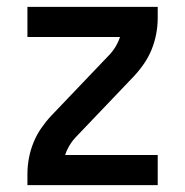

<svg xmlns="http://www.w3.org/2000/svg" viewBox="-20 -540 540 560"><path d="M60 0V-33Q60 -56 64.5 -79.5Q69 -103 78 -125Q87 -147 100.5 -166.5Q114 -186 130 -203L297 -378Q308 -389 316.5 -403Q325 -417 330 -432H60V-520H440V-488Q440 -464 435.5 -440.5Q431 -417 422 -395Q413 -373 399.5 -353.5Q386 -334 370 -317L203 -142Q192 -131 183.5 -117Q175 -103 170 -88H440V0Z"/></svg>

Font: Iosevka Curly Semibold
Style: Regular
Weight: 600
Monospace: yes
Designer: Belleve Invis
Foundry: Belleve Invis
Version: Version 22.1.2; ttfautohint (v1.8.4)